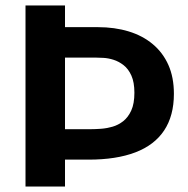

<svg xmlns="http://www.w3.org/2000/svg" viewBox="-20 -680 687 700"><path d="M174 -98V-209H311Q327 -209 348 -210.5Q369 -212 390 -218Q411 -224 429 -238Q447 -252 458.5 -277Q470 -302 470 -342Q470 -380 459 -404.5Q448 -429 430.5 -442.5Q413 -456 394 -462Q375 -468 357.5 -469Q340 -470 329 -470H174V-581H337Q398 -581 449 -565.5Q500 -550 537 -519Q574 -488 594 -443Q614 -398 614 -338Q614 -258 578.5 -204.5Q543 -151 473.5 -124.5Q404 -98 303 -98ZM73 0V-660H217V0Z"/></svg>

Font: Bricolage Grotesque
Style: Bold
Weight: 700
Designer: Mathieu Triay
Foundry: Atelier Triay
Version: Version 1.001;gftools[0.9.33.dev8+g029e19f]